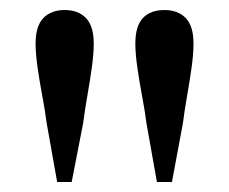

<svg xmlns="http://www.w3.org/2000/svg" viewBox="-20 -834 457 383"><path d="M109 -814Q136 -814 151.5 -798Q167 -782 167 -747Q167 -726 163 -698Q159 -670 154 -641.5Q149 -613 146 -589L123 -471H94L73 -589Q70 -613 64.5 -642Q59 -671 55 -699Q51 -727 51 -747Q51 -782 66.5 -798Q82 -814 109 -814ZM308 -814Q335 -814 350.5 -798Q366 -782 366 -747Q366 -726 362 -698Q358 -670 353 -641.5Q348 -613 345 -589L323 -471H293L272 -589Q269 -613 263.5 -642Q258 -671 254 -699Q250 -727 250 -747Q250 -782 265 -798Q280 -814 308 -814Z"/></svg>

Font: Noto Serif TC SemiBold
Style: Regular
Weight: 600
Version: Version 2.002-H1;hotconv 1.1.0;makeotfexe 2.6.0